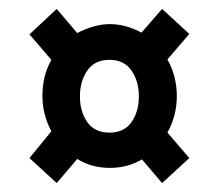

<svg xmlns="http://www.w3.org/2000/svg" viewBox="-20 -561 490 430"><path d="M107 -151 46 -207 95 -267Q75 -305 75 -346Q75 -367 79.5 -387Q84 -407 95 -427L46 -484L107 -541L153 -487Q170 -496 189 -501.5Q208 -507 226 -507Q261 -507 297 -488L343 -541L404 -485L355 -428Q366 -408 371 -387.5Q376 -367 376 -346Q376 -302 355 -264L404 -207L343 -151L298 -204Q281 -194 263 -189.5Q245 -185 226 -185Q185 -185 153 -205ZM225 -264Q258 -264 274.5 -287.5Q291 -311 291 -345Q291 -379 274.5 -403Q258 -427 225 -427Q192 -427 175.5 -403Q159 -379 159 -345Q159 -311 175.5 -287.5Q192 -264 225 -264Z"/></svg>

Font: Inconsolata SemiCondensed Bold
Style: Regular
Weight: 700
Width: 4
Monospace: yes
Designer: Raph Levien, Cyreal, Brenton Simpson
Foundry: Raph Levien, Cyreal, Google
Version: Version 3.001; ttfautohint (v1.8.2.53-6de2)